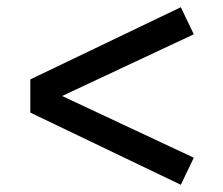

<svg xmlns="http://www.w3.org/2000/svg" viewBox="-20 -601 618 532"><path d="M64 -289V-381L481 -581L517 -506L152 -335L517 -164L481 -89Z"/></svg>

Font: Oxanium ExtraLight Medium
Style: Regular
Weight: 500
Version: Version 2.000